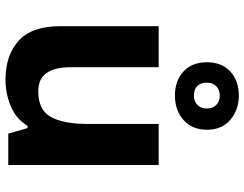

<svg xmlns="http://www.w3.org/2000/svg" viewBox="-115 -762 887 697"><g transform="rotate(90 328.5 -413.5)"><path d="M579 -546V0H465L445 -70H437Q411 -28 365.5 -9Q320 10 269 10Q181 10 128 -37.5Q75 -85 75 -190V-546H224V-227Q224 -169 245 -139Q266 -109 312 -109Q380 -109 405 -155.5Q430 -202 430 -289V-546ZM327 -605Q273 -605 239.5 -636Q206 -667 206 -721Q206 -775 239.5 -806Q273 -837 327 -837Q379 -837 415 -806Q451 -775 451 -722Q451 -667 415.5 -636Q380 -605 327 -605ZM327 -674Q347 -674 360.5 -686.5Q374 -699 374 -721Q374 -743 360.5 -755.5Q347 -768 327 -768Q307 -768 293.5 -755.5Q280 -743 280 -721Q280 -699 292 -686.5Q304 -674 327 -674Z"/></g></svg>

Font: Noto Sans Ethiopic
Style: Bold
Weight: 700
Designer: Monotype Design Team
Foundry: Monotype Imaging Inc.
Version: Version 2.102; ttfautohint (v1.8.4.7-5d5b)